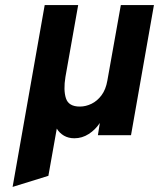

<svg xmlns="http://www.w3.org/2000/svg" viewBox="-20 -531 624 754"><path d="M29.5 203 155.5 -511H287L237 -229Q228.5 -177 239 -144.8Q249.5 -112.5 293.5 -112.5Q317 -112.5 339.5 -123.5Q362 -134.5 378.8 -157Q395.5 -179.5 401.5 -214L454.5 -511H584.5L494.5 0H364.5L372 -48Q354.5 -21.5 328.5 -4.8Q302.5 12 272 12Q249 12 231.2 1.8Q213.5 -8.5 203 -26L170 159.5Z"/></svg>

Font: Overpass ExtraBold
Style: Italic
Weight: 800
Italic angle: -10°
Designer: Delve Withrington, Dave Bailey, Thomas Jockin
Foundry: Delve Fonts LLC
Version: Version 4.000